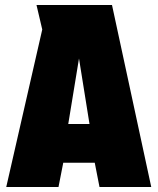

<svg xmlns="http://www.w3.org/2000/svg" viewBox="-20 -748 630 768"><path d="M233 -97 214 0H5L149 -630L126 -728H428L585 0H378L359 -97ZM253 -252H338L296 -514Z"/></svg>

Font: Protest Strike
Style: Regular
Weight: 400
Designer: Octavio Pardo
Foundry: Ashler Design
Version: Version 2.005; ttfautohint (v1.8.4.7-5d5b)